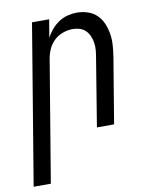

<svg xmlns="http://www.w3.org/2000/svg" viewBox="-112 -591 695 870"><g transform="rotate(-10 236.0 -156.5)"><path d="M-28 215 94 -520H173L159 -438Q170 -458 184.5 -475Q199 -492 218 -504.5Q237 -517 258.5 -522.5Q280 -528 301 -528Q327 -528 351.5 -520Q376 -512 393.5 -494.5Q411 -477 420.5 -454Q430 -431 434 -405.5Q438 -380 436 -353.5Q434 -327 430 -301L380 0H301L352 -312Q355 -329 356.5 -346Q358 -363 355.5 -379.5Q353 -396 346.5 -411Q340 -426 329 -437Q318 -448 302.5 -453Q287 -458 270 -458Q247 -458 223.5 -449.5Q200 -441 182.5 -423.5Q165 -406 155.5 -383Q146 -360 143 -337L51 215Z"/></g></svg>

Font: Iosevka
Style: Italic
Weight: 400
Italic angle: -9°
Monospace: yes
Designer: Belleve Invis
Foundry: Belleve Invis
Version: Version 32.5.0; ttfautohint (v1.8.4)